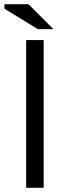

<svg xmlns="http://www.w3.org/2000/svg" viewBox="-20 -890 331 910"><path d="M1 0ZM104 -700H187V0H104ZM233 -752H159L1 -849V-870H115Z"/></svg>

Font: PT Sans
Style: Regular
Weight: 400
Version: Version 2.003W OFL; ttfautohint (v1.6)